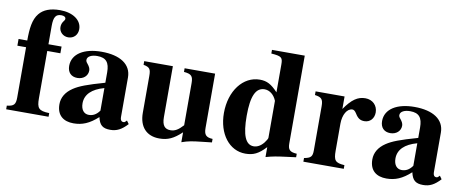

<svg xmlns="http://www.w3.org/2000/svg" viewBox="-63 -958 2999 1240"><g transform="rotate(10 1437.0 -338.5)"><path d="M14 -461V-417H71V-87C71 -42 60 -29 14 -24V0H292V-24C222 -26 210 -42 210 -107V-417H296V-461H210V-581C210 -640 224 -660 260 -660C278 -660 289 -653 289 -641C289 -627 267 -619 267 -584C267 -553 293 -527 327 -527C364 -527 389 -554 389 -591C389 -650 331 -691 246 -691C182 -691 138 -673 111 -640C78 -600 71 -540 71 -461Z M615 -97C593 -66 569 -57 545 -57C515 -57 493 -80 493 -124C493 -182 535 -223 615 -245ZM795 -64 785 -54C782 -51 779 -50 774 -50C760 -50 753 -61 753 -78V-339C753 -425 679 -473 557 -473C444 -473 366 -427 366 -347C366 -305 390 -279 431 -279C471 -279 499 -305 499 -339C499 -353 493 -365 480 -381C471 -391 469 -398 469 -404C469 -428 498 -441 534 -441C593 -441 615 -412 615 -348V-280C499 -247 452 -229 414 -204C369 -174 347 -136 347 -92C347 -18 393 14 457 14C515 14 561 -5 616 -55C627 -4 649 14 698 14C741 14 772 -2 810 -43Z M1360 -20V-43C1316 -45 1303 -61 1303 -105V-461H1103V-437C1153 -433 1164 -419 1164 -374V-98C1133 -64 1111 -51 1082 -51C1046 -51 1026 -71 1026 -127V-461H838V-437C879 -429 887 -418 887 -372V-131C887 -38 937 14 1020 14C1075 14 1113 -3 1165 -52V13C1208 -2 1232 -6 1297 -13Z M1714 -112C1714 -107 1705 -92 1695 -79C1675 -54 1652 -42 1629 -42C1576 -42 1551 -102 1551 -229C1551 -358 1578 -417 1636 -417C1669 -417 1699 -393 1714 -355ZM1912 -20V-43C1866 -46 1853 -59 1853 -101V-676H1638V-652C1705 -647 1714 -640 1714 -594V-411C1671 -457 1641 -473 1595 -473C1485 -473 1403 -366 1403 -221C1403 -84 1479 14 1584 14C1637 14 1670 -2 1717 -52V13C1763 0 1788 -4 1850 -12Z M2152 -461H1962V-437C2005 -431 2017 -420 2017 -373V-84C2017 -43 2007 -32 1963 -24V0H2228V-24C2167 -28 2156 -42 2156 -106V-283C2156 -342 2182 -387 2217 -387C2225 -387 2234 -382 2245 -364C2262 -336 2279 -326 2305 -326C2342 -326 2368 -354 2368 -394C2368 -440 2334 -473 2287 -473C2237 -473 2199 -447 2152 -379Z M2667 -97C2645 -66 2621 -57 2597 -57C2567 -57 2545 -80 2545 -124C2545 -182 2587 -223 2667 -245ZM2847 -64 2837 -54C2834 -51 2831 -50 2826 -50C2812 -50 2805 -61 2805 -78V-339C2805 -425 2731 -473 2609 -473C2496 -473 2418 -427 2418 -347C2418 -305 2442 -279 2483 -279C2523 -279 2551 -305 2551 -339C2551 -353 2545 -365 2532 -381C2523 -391 2521 -398 2521 -404C2521 -428 2550 -441 2586 -441C2645 -441 2667 -412 2667 -348V-280C2551 -247 2504 -229 2466 -204C2421 -174 2399 -136 2399 -92C2399 -18 2445 14 2509 14C2567 14 2613 -5 2668 -55C2679 -4 2701 14 2750 14C2793 14 2824 -2 2862 -43Z"/></g></svg>

Font: XITS
Style: Bold
Weight: 700
Designer: MicroPress Inc., with final additions and corrections provided by Coen Hoffman, Elsevier (retired)
Version: Version 1.302